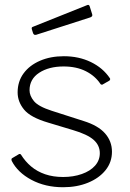

<svg xmlns="http://www.w3.org/2000/svg" viewBox="-20 -776 544 806"><path d="M402 -423Q380 -457 340.5 -477Q301 -497 247 -497Q185 -497 144.5 -470.5Q104 -444 104 -397Q104 -374 122.5 -351.5Q141 -329 197 -311L331 -268Q392 -249 421 -216Q450 -183 450 -139Q450 -95 423 -61.5Q396 -28 349.5 -9Q303 10 245 10Q170 10 112 -21Q54 -52 29 -101Q28 -104 28 -107Q28 -110 31 -112L58 -128Q60 -130 63.5 -129.5Q67 -129 68 -127Q86 -98 111 -77Q136 -56 169.5 -44.5Q203 -33 245 -33Q288 -33 323.5 -45.5Q359 -58 379 -80.5Q399 -103 399 -133Q399 -166 373 -189Q347 -212 286 -230L183 -261Q108 -283 81 -316Q54 -349 54 -388Q54 -434 79 -468Q104 -502 148 -521Q192 -540 248 -540Q311 -540 361.5 -515.5Q412 -491 441 -448Q443 -445 442.5 -443Q442 -441 440 -438L412 -422Q410 -420 407 -420.5Q404 -421 402 -423ZM356 -751 367 -716Q370 -707 359 -703L132 -630Q127 -629 124.5 -630Q122 -631 119 -636L114 -652Q111 -661 117 -663L347 -755Q353 -757 356 -751Z"/></svg>

Font: Libre Franklin Thin ExtraLight
Style: Regular
Weight: 250
Version: Version 3.000